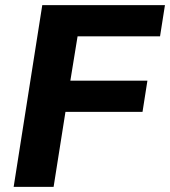

<svg xmlns="http://www.w3.org/2000/svg" viewBox="-20 -725 660 745"><path d="M33 0 144 -705H620L601 -584H281L253 -412H552L533 -291H234L188 0Z"/></svg>

Font: Nunito Sans 12pt ExtraBold
Style: Italic
Weight: 800
Italic angle: -9°
Designer: Vernon Adams
Foundry: Vernon Adams
Version: Version 3.101;gftools[0.9.27]